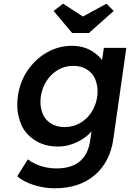

<svg xmlns="http://www.w3.org/2000/svg" viewBox="-20 -785 701 1035"><path d="M276 230Q217 230 161 212Q105 194 73 165L130 74Q149 89 173.5 100Q198 111 226.5 117Q255 123 284 123Q337 123 375 106.5Q413 90 436 56.5Q459 23 466 -27L473 -76Q465 -67 455 -58Q424 -30 380.5 -12.5Q337 5 294 5Q219 5 166.5 -30Q114 -65 93.5 -116Q73 -167 73 -218Q73 -241 76 -265Q87 -344 129 -405.5Q171 -467 233.5 -502.5Q296 -538 368 -538Q398 -538 425 -531Q452 -524 473.5 -511Q495 -498 512 -482Q522 -472 530 -461L540 -527H661L591 -36Q582 28 556 77Q530 126 489 160.5Q448 195 394.5 212.5Q341 230 276 230ZM328 -100Q373 -100 410.5 -121Q448 -142 472.5 -179Q497 -216 504 -264Q506 -280 506 -295Q506 -325 494 -356.5Q482 -388 451 -409Q420 -430 375 -430Q330 -430 293 -408.5Q256 -387 231.5 -349.5Q207 -312 200 -264Q198 -248 198 -234Q198 -205 209.5 -173.5Q221 -142 252 -121Q283 -100 328 -100ZM369 -607 269 -726 320 -765 427 -696 554 -765 593 -726 459 -607Z"/></svg>

Font: Lexend Med
Style: Italic
Weight: 500
Italic angle: -8.13011°
Designer: Bonnie Shaver-Troup, Thomas Jockin
Foundry: Lexend
Version: Version 1.007